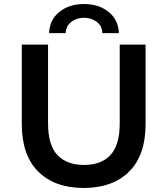

<svg xmlns="http://www.w3.org/2000/svg" viewBox="-20 -921 829 951"><path d="M395 10Q251 10 169.5 -71Q88 -152 88 -305V-700H218V-310Q218 -202 264.5 -153Q311 -104 396 -104Q481 -104 527 -153Q573 -202 573 -310V-700H701V-305Q701 -152 619.5 -71Q538 10 395 10ZM223 -757Q226 -824 274.5 -862.5Q323 -901 396 -901Q469 -901 517.5 -862.5Q566 -824 569 -757H487Q486 -792 459.5 -812.5Q433 -833 396 -833Q359 -833 333 -812.5Q307 -792 305 -757Z"/></svg>

Font: MOST Montserrat SemiBold
Style: Regular
Weight: 600
Designer: Julieta Ulanovsky
Foundry: Julieta Ulanovsky
Version: Version 8.000;March 11, 2024;FontCreator 15.0.0.2926 64-bit